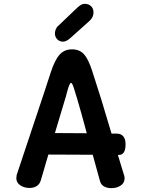

<svg xmlns="http://www.w3.org/2000/svg" viewBox="-20 -969 735 1000"><path d="M626 -57Q629 -48 629 -41Q629 -16 608.5 -2.5Q588 11 560 11Q538 11 522 2Q506 -7 501 -25L463 -163L232 -164Q225 -140 218.5 -118.5Q212 -97 207 -79L192 -28Q186 -9 170.5 0.5Q155 10 134 10Q106 10 85.5 -4Q65 -18 65 -41Q65 -46 67 -58Q67 -58 209 -484L244 -591Q265 -656 290 -684Q315 -712 355 -712Q394 -712 417 -687Q440 -662 460 -600Q503 -470 561 -273H589Q610 -273 622 -259Q634 -245 634 -218Q634 -162 599 -162H594ZM432 -275Q402 -387 380 -461Q378 -468 376 -473Q374 -478 373 -483Q365 -511 360 -524Q355 -537 350 -537Q345 -537 340 -524Q335 -511 330 -492Q325 -472 323 -466L266 -276ZM266 -795Q266 -805 270.5 -816.5Q275 -828 284 -835L373 -920Q388 -935 399 -942Q410 -949 422 -949Q442 -949 454.5 -936.5Q467 -924 467 -904Q467 -879 446 -860L350 -774Q327 -752 308 -752Q290 -752 278 -764.5Q266 -777 266 -795Z"/></svg>

Font: Mali SemiBold
Style: Regular
Weight: 600
Designer: Kitiyaporn Chalermlarp | Katatrad Aksorn Co.,Ltd.
Foundry: Cadson Demak Co.,Ltd.
Version: Version 1.000; ttfautohint (v1.6)